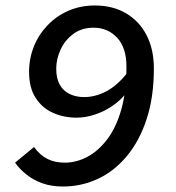

<svg xmlns="http://www.w3.org/2000/svg" viewBox="-20 -668 640 700"><path d="M209 12Q167 12 134 0Q101 -12 76 -32Q51 -52 35 -75L104 -132Q126 -102 153 -88.5Q180 -75 216 -75Q258 -75 298 -96Q338 -117 370.5 -159.5Q403 -202 422 -268Q441 -334 441 -425Q441 -494 407 -530.5Q373 -567 321 -567Q278 -567 247.5 -544.5Q217 -522 201 -487.5Q185 -453 185 -417Q185 -382 198 -359Q211 -336 234.5 -325Q258 -314 286 -314Q328 -314 368.5 -335.5Q409 -357 447 -406L439 -327Q418 -301 388.5 -281Q359 -261 325 -250Q291 -239 259 -239Q213 -239 173.5 -256.5Q134 -274 110 -311Q86 -348 86 -406Q86 -455 103.5 -498.5Q121 -542 153.5 -576Q186 -610 230 -629Q274 -648 326 -648Q391 -648 439.5 -619.5Q488 -591 514.5 -539.5Q541 -488 541 -418Q541 -315 515 -235Q489 -155 443 -99.5Q397 -44 337 -16Q277 12 209 12Z"/></svg>

Font: Source Code Pro SemiBold
Style: Italic
Weight: 600
Italic angle: -11°
Monospace: yes
Designer: Paul D. Hunt, Teo Tuominen
Foundry: Adobe Systems Incorporated
Version: Version 1.016;hotconv 1.0.116;makeotfexe 2.5.65601